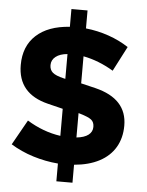

<svg xmlns="http://www.w3.org/2000/svg" viewBox="-57 -814 708 926"><g transform="rotate(5 297.0 -351.0)"><path d="M251 66V-20Q190 -25 130.5 -43.5Q71 -62 21 -93L89 -214Q167 -166 251 -154V-285L178 -303Q31 -339 31 -478Q31 -569 88.5 -622Q146 -675 251 -682V-768H329V-681Q386 -675 439.5 -656.5Q493 -638 537 -609L475 -489Q403 -532 329 -546V-415L400 -398Q477 -379 515.5 -337Q554 -295 554 -230Q554 -170 527.5 -125Q501 -80 450.5 -53.5Q400 -27 329 -21V66ZM251 -430V-550Q215 -547 194.5 -531Q174 -515 174 -490Q174 -467 189 -454Q204 -441 242 -432ZM329 -153Q367 -157 386.5 -172Q406 -187 406 -211Q406 -234 391.5 -245.5Q377 -257 336 -269L329 -271Z"/></g></svg>

Font: Red Hat Text VF
Style: Regular
Weight: 400
Designer: Pentagram, MCKL
Foundry: Pentagram, MCKL
Version: Version 1.023